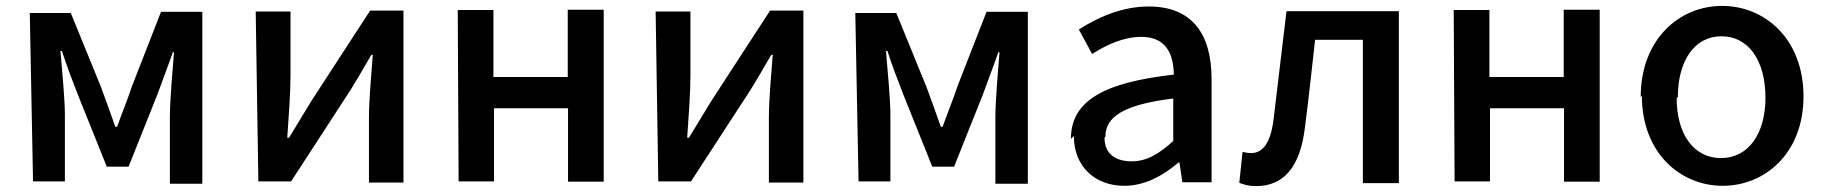

<svg xmlns="http://www.w3.org/2000/svg" viewBox="-20 -585 6187 651"><path d="M92 30H200V-196C200 -251 190 -350 185 -412H190C205 -365 226 -310 244 -264L342 -20H416L513 -263C529 -308 550 -361 566 -408H570C565 -345 556 -245 556 -189V38H666V-545H526L428 -294C412 -246 393 -200 377 -155H371C356 -199 339 -244 322 -291L220 -541H81Z M856 30H967L1166 -276C1187 -309 1218 -363 1239 -399H1244C1238 -323 1231 -245 1231 -184V34H1348V-549H1235L1036 -243C1015 -208 981 -153 960 -118H954C959 -192 965 -269 965 -329V-546H847Z M1535 30H1655V-218H1906V31H2027V-552H1905V-324H1653V-551H1532Z M2212 30H2323L2522 -276C2543 -309 2574 -363 2595 -399H2600C2594 -323 2587 -245 2587 -184V34H2704V-549H2591L2392 -243C2371 -208 2337 -153 2316 -118H2310C2315 -192 2321 -269 2321 -329V-546H2203Z M2891 30H2999V-196C2999 -251 2989 -350 2984 -412H2989C3004 -365 3025 -310 3043 -264L3141 -20H3215L3312 -263C3328 -308 3349 -361 3365 -408H3369C3364 -345 3355 -245 3355 -189V38H3465V-545H3325L3227 -294C3211 -246 3192 -200 3176 -155H3170C3155 -199 3138 -244 3121 -291L3019 -541H2880Z M3621 -124C3621 -21 3692 45 3792 45C3861 45 3923 11 3976 -34H3979L3989 33H4088V-317C4088 -471 4021 -563 3875 -563C3781 -563 3699 -524 3638 -485L3683 -402C3732 -433 3789 -460 3850 -460C3935 -460 3959 -400 3960 -332C3717 -305 3611 -240 3611 -114ZM3728 -122C3728 -187 3786 -230 3958 -251V-107C3910 -63 3868 -38 3817 -38C3765 -38 3725 -61 3725 -118Z M4182 35C4200 42 4216 46 4239 46C4333 46 4388 -20 4404 -149C4417 -249 4428 -351 4439 -450H4601V36H4723V-547H4342C4327 -424 4313 -301 4298 -179C4288 -99 4261 -66 4222 -66C4211 -66 4202 -68 4193 -70Z M4912 30H5032V-218H5283V31H5404V-552H5282V-324H5030V-551H4909Z M5547 -260C5547 -67 5677 45 5821 45C5965 45 6095 -66 6095 -258C6095 -453 5964 -565 5819 -565C5674 -565 5543 -452 5543 -256ZM5669 -256C5669 -380 5726 -462 5817 -462C5909 -462 5966 -379 5966 -254C5966 -131 5908 -49 5815 -49C5723 -49 5665 -130 5665 -252Z"/></svg>

Font: GenEiGothic-pro-SemiBold
Style: Regular
Weight: 500
Designer: Ryoko NISHIZUKA (kana & ideographs); Paul D. Hunt (Latin, Greek & Cyrillic); Wenlong ZHANG (bopomofo); Sandoll Communica
Foundry: Adobe Systems Incorporated; o_tamon
Version: Version 1.000.140830